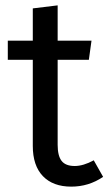

<svg xmlns="http://www.w3.org/2000/svg" viewBox="-20 -677 401 709"><path d="M326.2 -85 360.8 -23.9Q307.6 12.2 243.2 12.2Q175.8 12.2 138.4 -26.6Q101.1 -65.4 101.1 -138.2V-456.1H8.8V-526.9H101.1V-646L192.9 -657.2V-526.9H317.9L308.1 -456.1H192.9V-142.1Q192.9 -101.6 207.5 -82.8Q222.2 -64 255.9 -64Q287.6 -64 326.2 -85Z"/></svg>

Font: FiraGO
Style: Regular
Weight: 400
Designer: bBox Type
Foundry: bBox Type GmbH
Version: Version 1.001;PS 001.001;hotconv 1.0.88;makeotf.lib2.5.64775